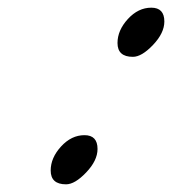

<svg xmlns="http://www.w3.org/2000/svg" viewBox="-20 -472 448 500"><path d="M112 -28Q112 -61 139 -90.5Q166 -120 200 -120Q234 -120 234 -84Q234 -54 204.5 -23Q175 8 152 8Q112 8 112 -28ZM286 -360Q286 -393 313 -422.5Q340 -452 374 -452Q408 -452 408 -416Q408 -386 378.5 -355Q349 -324 326 -324Q286 -324 286 -360Z"/></svg>

Font: Miama
Style: Regular
Weight: 400
Italic angle: 16.5°
Designer: Linus Romer
Foundry: Linus Romer
Version: 0.32